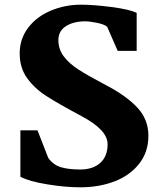

<svg xmlns="http://www.w3.org/2000/svg" viewBox="-20 -785 683 819"><path d="M67 -31V-229H140L186 -111Q208 -81 240.5 -71.5Q273 -62 323 -62Q376 -62 407.5 -90Q439 -118 439 -170Q439 -231 327 -290Q228 -343 177.5 -375.5Q127 -408 95.5 -452Q64 -496 64 -557Q64 -619 100 -666.5Q136 -714 196.5 -739.5Q257 -765 326 -765Q379 -765 456 -755Q533 -745 563 -730V-568H482L437 -671Q425 -681 394.5 -687.5Q364 -694 343 -694Q294 -694 261.5 -673.5Q229 -653 229 -614Q229 -575 252 -544.5Q275 -514 314.5 -488.5Q354 -463 428 -424Q517 -378 565 -327Q613 -276 613 -206Q613 -137 574 -87Q535 -37 469 -11.5Q403 14 322 14Q260 14 182.5 1.5Q105 -11 67 -31Z"/></svg>

Font: Martel Heavy
Style: Regular
Weight: 900
Designer: Dan Reynolds
Foundry: Dan Reynolds
Version: Version 1.001; ttfautohint (v1.1) -l 5 -r 5 -G 72 -x 0 -D la